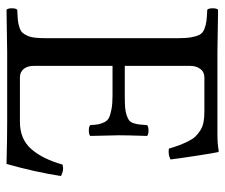

<svg xmlns="http://www.w3.org/2000/svg" viewBox="-71 -618 691 589"><g transform="rotate(90 274.5 -323.5)"><path d="M272.9 -360.8Q294.9 -360.8 309.1 -361.8Q323.2 -362.8 333.5 -366.5Q343.8 -370.1 349.1 -374Q354.5 -377.9 357.7 -387.2Q360.8 -396.5 361.8 -404.8Q362.8 -413.1 363.8 -429.2Q368.2 -433.6 380.4 -433.6Q392.6 -433.6 397 -429.2Q395 -369.6 395 -342.8Q395 -325.2 397 -254.9Q392.6 -250.5 380.4 -250.5Q368.2 -250.5 363.8 -254.9Q362.8 -271.5 361.3 -279.5Q359.9 -287.6 355 -297.9Q350.1 -308.1 340.8 -312.5Q331.5 -316.9 314.7 -320.1Q297.9 -323.2 272.9 -323.2H182.1V-82Q182.1 -62 191.7 -50.5Q201.2 -39.1 217.8 -39.1H354Q406.7 -39.1 437.3 -74Q467.8 -108.9 484.9 -169.9Q502.9 -174.8 520 -165Q507.8 -85.4 482.9 2Q402.8 0 355 0H140.1Q58.6 1 9.8 2Q5.4 -2.4 5.4 -14.4Q5.4 -26.4 9.8 -30.8Q29.8 -31.7 40.8 -32.7Q51.8 -33.7 63.2 -37.4Q74.7 -41 79.8 -46.4Q85 -51.8 89.6 -62Q94.2 -72.3 95.7 -86.4Q97.2 -100.6 97.2 -122.1V-522.9Q97.2 -548.3 94.5 -564Q91.8 -579.6 86.9 -589.6Q82 -599.6 70.1 -604.5Q58.1 -609.4 45.9 -611.1Q33.7 -612.8 9.8 -613.8Q5.4 -618.2 5.4 -630.4Q5.4 -642.6 9.8 -647L139.2 -645H394Q419.9 -645 442.9 -648.9Q446.8 -648.9 446.8 -646Q448.7 -639.2 457.3 -584Q465.8 -528.8 469.2 -501Q453.6 -493.2 436 -496.1Q429.7 -516.6 425.3 -528.3Q420.9 -540 413.8 -554.4Q406.7 -568.8 399.4 -576.7Q392.1 -584.5 381.1 -591.8Q370.1 -599.1 356 -602.1Q341.8 -605 323.2 -605H217.8Q200.7 -605 191.4 -592.5Q182.1 -580.1 182.1 -561V-360.8Z"/></g></svg>

Font: Linux Libertine G
Style: Regular
Weight: 400
Designer: Philipp H. Poll
Foundry: Philipp H. Poll
Version: Version 4.7.5